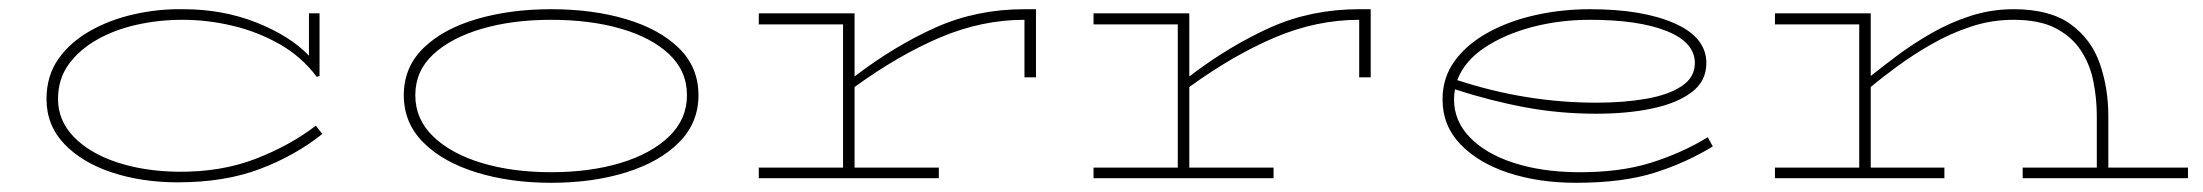

<svg xmlns="http://www.w3.org/2000/svg" viewBox="-20 -386 4785 417"><path d="M680 -95Q621 -48 544.5 -19Q468 10 366 10Q288 10 223 -11.5Q158 -33 119.5 -73.5Q81 -114 81 -171Q81 -221 106.5 -257.5Q132 -294 175 -318.5Q218 -343 271 -355Q324 -367 378 -366Q464 -366 537 -337Q610 -308 651 -265V-357H674V-221L668 -219Q635 -263 587.5 -290Q540 -317 485.5 -330Q431 -343 376 -343Q326 -343 278 -332.5Q230 -322 191 -300Q152 -278 129 -246Q106 -214 106 -171Q106 -124 140.5 -88.5Q175 -53 234 -33.5Q293 -14 366 -13Q460 -12 535 -41Q610 -70 666 -113Z M1497 -179Q1497 -119 1454.5 -76.5Q1412 -34 1339.5 -11.5Q1267 11 1177 11Q1088 11 1015 -11.5Q942 -34 899.5 -76.5Q857 -119 857 -179Q857 -240 899.5 -281.5Q942 -323 1015 -344.5Q1088 -366 1177 -366Q1267 -366 1339.5 -344.5Q1412 -323 1454.5 -281.5Q1497 -240 1497 -179ZM882 -179Q882 -127 921 -89.5Q960 -52 1026.5 -32Q1093 -12 1177 -12Q1261 -12 1327.5 -32Q1394 -52 1433 -89.5Q1472 -127 1472 -179Q1472 -232 1433 -268.5Q1394 -305 1327.5 -324Q1261 -343 1177 -343Q1093 -343 1026.5 -323.5Q960 -304 921 -268Q882 -232 882 -179Z M2019 1H1628V-22H1811V-333H1628V-357H1836V-220Q1924 -287 2012.5 -326.5Q2101 -366 2205 -366H2230V-218H2205V-343Q2112 -343 2021.5 -304.5Q1931 -266 1836 -197V-22H2019Z M2746 1H2355V-22H2538V-333H2355V-357H2563V-220Q2651 -287 2739.5 -326.5Q2828 -366 2932 -366H2957V-218H2932V-343Q2839 -343 2748.5 -304.5Q2658 -266 2563 -197V-22H2746Z M3700 -68Q3643 -33 3574 -11Q3505 11 3403 11Q3322 11 3256.5 -10.5Q3191 -32 3152 -72.5Q3113 -113 3113 -170Q3113 -218 3140 -254.5Q3167 -291 3213 -316Q3259 -341 3316 -353.5Q3373 -366 3433 -366Q3547 -366 3616.5 -335.5Q3686 -305 3686 -249Q3686 -210 3654.5 -186Q3623 -162 3569 -150.5Q3515 -139 3447 -139Q3367 -139 3292 -153Q3217 -167 3140 -192Q3138 -181 3138 -170Q3138 -123 3172.5 -87.5Q3207 -52 3267 -32.5Q3327 -13 3403 -12Q3497 -11 3565.5 -32.5Q3634 -54 3689 -88ZM3433 -343Q3368 -343 3308.5 -327.5Q3249 -312 3205 -283Q3161 -254 3145 -212Q3294 -163 3447 -163Q3507 -163 3555.5 -171.5Q3604 -180 3632.5 -199Q3661 -218 3661 -249Q3661 -294 3600 -318.5Q3539 -343 3433 -343Z M4203 1H3835V-22H4018V-333H3835V-357H4043V-221Q4068 -241 4101.5 -266Q4135 -291 4175 -314Q4215 -337 4260 -351.5Q4305 -366 4353 -366Q4432 -366 4477 -333.5Q4522 -301 4540.5 -248Q4559 -195 4559 -134V-22H4732V1H4373V-22H4534V-134Q4534 -172 4526.5 -209.5Q4519 -247 4499 -277Q4479 -307 4444 -325Q4409 -343 4353 -343Q4305 -343 4260 -328Q4215 -313 4175 -290Q4135 -267 4101.5 -242.5Q4068 -218 4043 -197V-22H4203Z"/></svg>

Font: BhuTuka Expanded One
Style: Regular
Weight: 400
Designer: Erin McLaughlin
Version: Version 1.000; ttfautohint (v1.8.3)